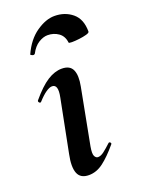

<svg xmlns="http://www.w3.org/2000/svg" viewBox="-119 -643 523 709"><g transform="rotate(-20 142.5 -289.0)"><path d="M106 9Q73 9 63 -16Q53 -41 63 -89L104 -297Q114 -346 89 -346Q79 -346 64.5 -336Q50 -326 32 -306Q28 -302 24 -306.5Q20 -311 23 -315Q59 -358 88 -376.5Q117 -395 145 -395Q177 -395 187 -372.5Q197 -350 189 -309L147 -89Q142 -61 147 -51.5Q152 -42 160 -42Q171 -42 184 -52Q197 -62 213 -77Q217 -81 221 -77Q225 -73 221 -69Q190 -32 163 -11.5Q136 9 106 9ZM202 -477Q199 -503 180.5 -516Q162 -529 138 -529Q121 -529 102.5 -517.5Q84 -506 71 -481Q67 -476 60 -479Q53 -482 54 -484Q77 -535 114.5 -561Q152 -587 186 -587Q227 -587 256 -563Q285 -539 285 -490Q285 -485 272.5 -481.5Q260 -478 243.5 -476Q227 -474 214.5 -474Q202 -474 202 -477Z"/></g></svg>

Font: Cormorant Garamond Light
Style: Italic
Weight: 300
Italic angle: -10°
Designer: Christian Thalmann (Catharsis Fonts)
Foundry: Catharsis Fonts
Version: Version 4.001